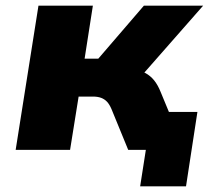

<svg xmlns="http://www.w3.org/2000/svg" viewBox="-20 -526 771 674"><path d="M472 128 492 0H450L471 -133H673L633 128ZM35 0 115 -506H306L277 -320H325L485 -506H693L462 -243L447 -281Q473 -279 490.5 -269.5Q508 -260 521 -244Q534 -228 544 -203L628 0H430L371 -144Q364 -160 355.5 -169Q347 -178 335 -182.5Q323 -187 306 -187H256L226 0Z"/></svg>

Font: Nunito Sans 7pt Black
Style: Italic
Weight: 900
Italic angle: -9°
Version: Version 3.101;gftools[0.9.27]